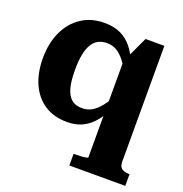

<svg xmlns="http://www.w3.org/2000/svg" viewBox="-137 -671 970 1016"><g transform="rotate(20 348.0 -163.5)"><path d="M363 223V157H376Q392 157 407 156Q422 155 432.5 153Q443 151 443 148V-426L455 -420L513 -544H619V107Q619 136 634 146.5Q649 157 675 157H678V223ZM281 -550Q334 -550 371.5 -532.5Q409 -515 436.5 -481.5Q464 -448 483 -399L479 -327Q452 -370 430 -398Q408 -426 384.5 -440Q361 -454 329 -454Q300 -454 279 -442Q258 -430 244.5 -406Q231 -382 224.5 -346.5Q218 -311 218 -264Q218 -219 223.5 -185.5Q229 -152 241.5 -129.5Q254 -107 273.5 -96Q293 -85 321 -85Q352 -85 376.5 -99Q401 -113 425.5 -144Q450 -175 479 -225L480 -151Q456 -99 427 -63Q398 -27 360.5 -8Q323 11 272 11Q197 11 144.5 -23.5Q92 -58 64.5 -120Q37 -182 37 -264Q37 -347 66.5 -411.5Q96 -476 151 -513Q206 -550 281 -550Z"/></g></svg>

Font: Roboto Serif 20pt
Style: Bold
Weight: 700
Version: Version 1.008